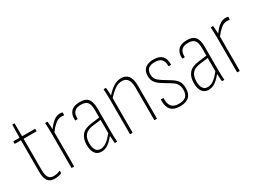

<svg xmlns="http://www.w3.org/2000/svg" viewBox="-28 -1186 2387 1763"><g transform="rotate(-30 1166.0 -305.0)"><path d="M189 8Q140 8 117.5 -22.5Q95 -53 95 -124V-453H33Q29 -453 29 -457V-476Q29 -480 33 -480H95L98 -614Q99 -618 103 -618H119Q122 -618 122 -613L123 -480H257Q261 -480 261 -476V-457Q261 -453 257 -453H123V-124Q123 -68 139.5 -43Q156 -18 193 -18Q228 -18 260 -33Q264 -35 264 -29V-11Q264 -7 261 -6Q246 1 227 4.5Q208 8 189 8Z M374 0Q370 0 370 -4V-368Q370 -425 366 -475Q366 -480 370 -480H388Q392 -480 392 -476Q394 -456 395.5 -435Q397 -414 397 -396Q412 -417 432 -438.5Q452 -460 475.5 -474Q499 -488 527 -488Q542 -488 551 -485Q555 -484 555 -480Q555 -468 554 -458Q554 -452 548 -454Q538 -456 524 -456Q489 -456 457 -428.5Q425 -401 398 -364V-4Q398 0 394 0Z M686 8Q641 8 618.5 -24.5Q596 -57 596 -114Q596 -179 628 -217Q660 -255 734 -264L822 -275V-352Q822 -412 802.5 -436.5Q783 -461 734 -461Q639 -461 644 -366Q644 -361 640 -361H621Q617 -361 617 -367Q613 -424 643 -456Q673 -488 735 -488Q796 -489 823 -457.5Q850 -426 850 -353V-112Q850 -82 851 -55Q852 -28 854 -5Q855 0 850 0H832Q828 0 828 -5Q825 -44 823 -80Q782 -30 750.5 -11Q719 8 686 8ZM624 -115Q624 -69 640.5 -43.5Q657 -18 691 -18Q720 -18 751.5 -39Q783 -60 822 -110V-250L735 -239Q675 -232 649.5 -200.5Q624 -169 624 -115Z M994 0Q990 0 990 -4V-368Q990 -396 989 -423.5Q988 -451 986 -475Q986 -480 990 -480H1008Q1012 -480 1012 -476Q1014 -459 1015.5 -437Q1017 -415 1017 -396Q1055 -439 1093.5 -463.5Q1132 -488 1175 -488Q1224 -488 1250 -454.5Q1276 -421 1276 -348V-4Q1276 0 1272 0H1252Q1248 0 1248 -4V-345Q1248 -461 1169 -461Q1129 -461 1092 -435Q1055 -409 1018 -367V-4Q1018 0 1014 0Z M1518 8Q1452 8 1422 -26.5Q1392 -61 1394 -132Q1394 -136 1398 -136H1419Q1422 -136 1422 -132Q1421 -73 1444 -45.5Q1467 -18 1519 -18Q1571 -18 1595 -40Q1619 -62 1619 -109Q1619 -145 1605 -169Q1591 -193 1558 -213L1470 -267Q1431 -292 1414.5 -318Q1398 -344 1398 -385Q1398 -435 1429.5 -461.5Q1461 -488 1518 -488Q1639 -488 1636 -368Q1636 -364 1633 -364H1612Q1608 -364 1608 -369Q1609 -414 1587.5 -437.5Q1566 -461 1518 -461Q1426 -461 1426 -385Q1426 -351 1439.5 -331.5Q1453 -312 1486 -290L1575 -235Q1614 -210 1630 -183Q1646 -156 1646 -110Q1646 8 1518 8Z M1822 8Q1777 8 1754.5 -24.5Q1732 -57 1732 -114Q1732 -179 1764 -217Q1796 -255 1870 -264L1958 -275V-352Q1958 -412 1938.5 -436.5Q1919 -461 1870 -461Q1775 -461 1780 -366Q1780 -361 1776 -361H1757Q1753 -361 1753 -367Q1749 -424 1779 -456Q1809 -488 1871 -488Q1932 -489 1959 -457.5Q1986 -426 1986 -353V-112Q1986 -82 1987 -55Q1988 -28 1990 -5Q1991 0 1986 0H1968Q1964 0 1964 -5Q1961 -44 1959 -80Q1918 -30 1886.5 -11Q1855 8 1822 8ZM1760 -115Q1760 -69 1776.5 -43.5Q1793 -18 1827 -18Q1856 -18 1887.5 -39Q1919 -60 1958 -110V-250L1871 -239Q1811 -232 1785.5 -200.5Q1760 -169 1760 -115Z M2130 0Q2126 0 2126 -4V-368Q2126 -425 2122 -475Q2122 -480 2126 -480H2144Q2148 -480 2148 -476Q2150 -456 2151.5 -435Q2153 -414 2153 -396Q2168 -417 2188 -438.5Q2208 -460 2231.5 -474Q2255 -488 2283 -488Q2298 -488 2307 -485Q2311 -484 2311 -480Q2311 -468 2310 -458Q2310 -452 2304 -454Q2294 -456 2280 -456Q2245 -456 2213 -428.5Q2181 -401 2154 -364V-4Q2154 0 2150 0Z"/></g></svg>

Font: Sofia Sans Cond ExtraLight
Style: Regular
Weight: 200
Width: 3
Designer: Botio Nikoltchev, Ani Petrova
Foundry: lettersoup
Version: Version 4.100; ttfautohint (v1.8.3)